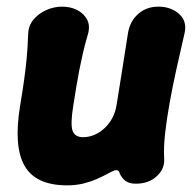

<svg xmlns="http://www.w3.org/2000/svg" viewBox="-20 -539 580 578"><path d="M474.2 -61.6Q476.4 -31.2 452.1 -8.6Q427.8 14 388.8 14Q369.6 14 358 5.6Q346.4 -2.8 340.2 -17.6Q338.4 -24.4 334.5 -25.9Q330.6 -27.4 324.8 -26.2Q316.4 -22.6 302.8 -15.3Q289.2 -8 271.1 0Q253 8 230.8 13.5Q208.6 19 182.2 19Q87.8 19 54.1 -39.6Q20.4 -98.2 40.6 -221Q47.6 -263 52.3 -296.2Q57 -329.4 60.2 -362.5Q63.4 -395.6 64.8 -436.4Q65.4 -461.4 80.5 -479.7Q95.6 -498 118.9 -508.5Q142.2 -519 166.8 -519Q192.8 -519 212.9 -508.5Q233 -498 242.4 -479.7Q251.8 -461.4 244.8 -436.4Q235.8 -406 229.8 -379.9Q223.8 -353.8 219 -329.3Q214.2 -304.8 209.9 -278.9Q205.6 -253 200.6 -221Q191.6 -165.4 198.4 -145.7Q205.2 -126 230.4 -126Q253.4 -126 274.6 -138.2Q295.8 -150.4 311 -172Q326.2 -193.6 330.6 -221Q337.6 -263 342.8 -296.8Q348 -330.6 353.5 -364.3Q359 -398 365.4 -440Q371.4 -475.6 396.3 -497.3Q421.2 -519 456.8 -519Q494.4 -519 519.2 -497Q544 -475 535.4 -438.2Q523.4 -386.2 511.6 -333.1Q499.8 -280 490.8 -230.1Q481.8 -180.2 477 -137Q472.2 -93.8 474.2 -61.6Z"/></svg>

Font: Winky Sans
Style: Italic
Weight: 400
Italic angle: -8.97852°
Designer: Simon Atzbach
Foundry: typofactur
Version: Version 1.205